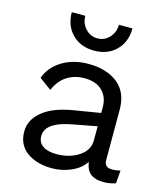

<svg xmlns="http://www.w3.org/2000/svg" viewBox="-110 -810 786 905"><g transform="rotate(15 283.0 -357.5)"><path d="M57 0ZM543 -63 538 0Q510 10 478 10Q439 10 416.5 -7Q394 -24 388 -64Q365 -29 320.5 -9.5Q276 10 227 10Q153 10 105 -24.5Q57 -59 57 -124Q57 -181 107 -222.5Q157 -264 252 -280L385 -302V-330Q385 -380 354 -410Q323 -440 268 -440Q218 -440 181.5 -416Q145 -392 125 -345L66 -388Q86 -444 140.5 -477Q195 -510 268 -510Q357 -510 411 -467Q465 -424 465 -340V-94Q465 -76 474 -67Q483 -58 503 -58Q523 -58 543 -63ZM385 -168V-237L273 -216Q206 -204 173 -181.5Q140 -159 140 -124Q140 -93 164 -76.5Q188 -60 231 -60Q294 -60 339.5 -90Q385 -120 385 -168ZM276 -577Q210 -577 169 -618Q128 -659 128 -725H194Q194 -689 217.5 -663Q241 -637 276 -637Q311 -637 334.5 -663Q358 -689 358 -725H424Q424 -659 383 -618Q342 -577 276 -577Z"/></g></svg>

Font: Work Sans
Style: Regular
Weight: 400
Designer: Wei Huang
Foundry: Wei Huang
Version: Version 1.500; ttfautohint (v1.6)